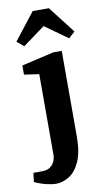

<svg xmlns="http://www.w3.org/2000/svg" viewBox="-113 -776 541 990"><g transform="rotate(-10 158.0 -281.0)"><path d="M96 168Q79 168 48.5 161Q18 154 -14 139L-8 92H37Q64 92 80 80.5Q96 69 103 52Q110 35 110 19V-404L32 -415V-463L201 -502H245V-56Q245 29 222.5 78Q200 127 166 147.5Q132 168 96 168ZM59 -559 23 -589 133 -730H218L327 -589L294 -559L175 -644Z"/></g></svg>

Font: Manuale
Style: Bold
Weight: 700
Version: Version 1.002